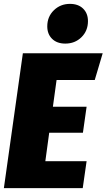

<svg xmlns="http://www.w3.org/2000/svg" viewBox="-21 -971 550 991"><path d="M509 -696 468 -558H271L252 -420H426L407 -286H233L213 -139H426L406 0H-1L97 -696ZM223 -835Q223 -885 257 -918Q291 -951 340 -951Q383 -951 408 -926.5Q433 -902 433 -862Q433 -812 399.5 -779Q366 -746 316 -746Q273 -746 248 -770.5Q223 -795 223 -835Z"/></svg>

Font: Fira Sans Condensed Black
Style: Italic
Weight: 900
Width: 3
Italic angle: -8°
Designer: Carrois Corporate & Edenspiekermann AG
Foundry: Carrois Corporate GbR & Edenspiekermann AG
Version: Version 4.203